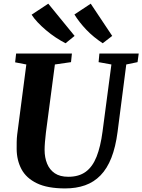

<svg xmlns="http://www.w3.org/2000/svg" viewBox="-20 -1042 794 1072"><path d="M685 -682 636.5 -306Q625.5 -221 601.8 -160.8Q578 -100.5 541.2 -62.8Q504.5 -25 455 -7.5Q405.5 10 344 10Q245 10 185.8 -18.8Q126.5 -47.5 100 -97.2Q73.5 -147 73 -210Q73 -229 73.2 -249.2Q73.5 -269.5 76 -291L127 -682L64.5 -694L70 -743H381.5L376.5 -695L286.5 -682L236.5 -303Q233 -274.5 231 -249Q229 -223.5 229 -205Q229 -162.5 243 -128.2Q257 -94 286 -74.5Q315 -55 361.5 -55Q420.5 -55 458.8 -83Q497 -111 519.2 -167.2Q541.5 -223.5 552.5 -307.5L602 -682L530.5 -695L535 -743H754.5L748 -695ZM606.5 -841.5 553.5 -800.5Q528.5 -817 505.2 -836Q482 -855 462 -876Q442 -897 425.2 -918.5Q408.5 -940 395.5 -961L486.5 -1021.5ZM396.5 -841.5 346 -800.5Q319.5 -814 291.5 -832.5Q263.5 -851 237.5 -873Q211.5 -895 190.5 -917.2Q169.5 -939.5 156.5 -960L249.5 -1021.5Z"/></svg>

Font: Merriweather 28pt ExtraBold
Style: Italic
Weight: 800
Italic angle: -7.8°
Version: Version 2.101